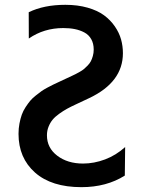

<svg xmlns="http://www.w3.org/2000/svg" viewBox="-20 -757 596 789"><path d="M314.6 12.1Q191.8 12.1 123.9 -47.9Q56.1 -108 56.1 -207Q56.1 -229.4 60 -249.6Q63.9 -269.9 69.6 -285.9Q75.3 -301.8 85.4 -317.1Q95.5 -332.4 104.2 -342.9Q112.9 -353.3 127.1 -364.5Q141.3 -375.7 150.4 -382.3Q159.4 -388.8 175.2 -397.2Q191.1 -405.5 198.3 -409.1Q205.6 -412.6 220.2 -419.4L275.6 -445.3Q285.5 -449.9 290.8 -452.6Q296.2 -455.3 307.2 -461.5Q318.2 -467.7 324.6 -473Q331 -478.3 339.7 -487.2Q348.4 -496.1 353.2 -505.1Q358 -514.2 361.5 -526.8Q365.1 -539.4 365.1 -553.3Q365.1 -578.1 354.9 -596.1Q344.8 -614 326.7 -623.6Q308.6 -633.2 287.5 -637.4Q266.3 -641.7 240.1 -641.7Q160.5 -641.7 98.4 -598.7L98 -706.7Q160.5 -737.2 248.6 -737.2Q299 -737.2 340 -725.5Q381 -713.8 407.5 -694.2Q433.9 -674.7 451.9 -648.6Q469.8 -622.5 477.5 -595Q485.1 -567.5 485.1 -538.4Q485.1 -419.4 346.9 -354L293.3 -328.8Q271 -318.5 255.5 -310Q240.1 -301.5 223.2 -289.4Q206.3 -277.3 196.2 -265.1Q186.1 -252.8 179.5 -236.3Q172.9 -219.8 172.9 -201Q172.9 -149.5 215.2 -117.2Q257.5 -84.9 321.4 -84.9Q366.5 -84.9 411.8 -101.9Q457 -119 494.3 -152.7L492.9 -35.5Q417.6 12.1 314.6 12.1Z"/></svg>

Font: TID UI Medium
Style: Regular
Weight: 500
Designer: The TID Project Authors
Foundry: Bakken & Bæck
Version: Version 1.001;hotconv 1.0.109;makeotfexe 2.5.65596